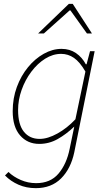

<svg xmlns="http://www.w3.org/2000/svg" viewBox="-20 -744 558 998"><path d="M166 234Q117 234 76 216Q35 198 6 168L24 150Q50 175 88 191.5Q126 208 168 208Q242 208 284 158.5Q326 109 342 30L366 -86Q324 -46 279.5 -21Q235 4 184 4Q123 4 84.5 -40Q46 -84 46 -166Q46 -233 67.5 -291.5Q89 -350 125.5 -394.5Q162 -439 207.5 -464.5Q253 -490 300 -490Q343 -490 375 -468Q407 -446 426 -410H430L448 -478H472L366 48Q348 133 297.5 183.5Q247 234 166 234ZM186 -22Q228 -22 278.5 -50Q329 -78 372 -124L424 -372Q395 -422 364.5 -443Q334 -464 298 -464Q255 -464 215 -439Q175 -414 143 -371.5Q111 -329 92.5 -277Q74 -225 74 -172Q74 -97 104 -59.5Q134 -22 186 -22ZM178 -570 338 -724H358L458 -570H432L346 -690H342L208 -570Z"/></svg>

Font: Source Sans 3
Style: Italic
Weight: 200
Italic angle: -11°
Designer: Paul D. Hunt
Foundry: Adobe
Version: Version 3.046;hotconv 1.0.118;makeotfexe 2.5.65603